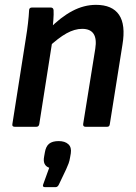

<svg xmlns="http://www.w3.org/2000/svg" viewBox="-20 -523 561 792"><path d="M333 0Q322 0 323 -11L373 -322Q386 -404 319 -404Q288 -404 254.5 -385.5Q221 -367 177 -326L182 -403Q230 -452 278 -477.5Q326 -503 376 -503Q443 -503 471 -462Q499 -421 485 -338L433 -11Q432 0 422 0ZM41 0Q29 0 31 -11L87 -367Q92 -397 95.5 -427.5Q99 -458 100 -480Q100 -492 112 -492H189Q200 -492 201 -481Q202 -465 200 -439.5Q198 -414 196 -394L197 -361L142 -11Q140 0 130 0ZM166 249Q154 249 158 238L183 169Q155 159 162 123L165 106Q169 81 182.5 70Q196 59 222 59Q248 59 262 72Q276 85 272 110L269 127Q267 140 263 151Q259 162 253 175L223 238Q218 249 209 249Z"/></svg>

Font: Sofia Sans Semi Condensed
Style: Bold Italic
Weight: 700
Italic angle: -9°
Version: Version 4.100